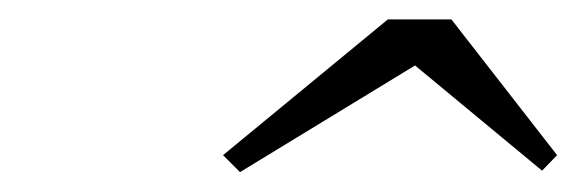

<svg xmlns="http://www.w3.org/2000/svg" viewBox="-20 -790 594 198"><path d="M227.5 -612.5 210 -630 380 -770H445.5L554.5 -630L539 -614L408 -722.5Z"/></svg>

Font: Bodoni Moda 9pt
Style: Italic
Weight: 400
Italic angle: -13°
Designer: Owen Earl
Foundry: indestructible type
Version: Version 2.005